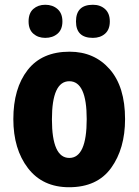

<svg xmlns="http://www.w3.org/2000/svg" viewBox="-20 -776 582 806"><path d="M505 -276Q505 -412 440.5 -485.5Q376 -559 272 -559Q156 -559 96 -482Q36 -405 36 -276Q36 -150 97.5 -70Q159 10 270 10Q388 10 446.5 -71Q505 -152 505 -276ZM198 -275Q198 -435 271 -435Q344 -435 344 -276Q344 -113 271 -113Q198 -113 198 -275ZM299 -686Q299 -617 370 -617Q401 -617 421 -634.5Q441 -652 441 -686Q441 -720 421 -738Q401 -756 370 -756Q299 -756 299 -686ZM100 -686Q100 -652 120 -634.5Q140 -617 170 -617Q201 -617 221.5 -634.5Q242 -652 242 -686Q242 -720 221.5 -738Q201 -756 170 -756Q140 -756 120 -738.5Q100 -721 100 -686Z"/></svg>

Font: Noto Sans Display SemiCondensed Extra
Style: Regular
Weight: 800
Width: 4
Designer: Monotype Design Team
Foundry: Monotype Imaging Inc.
Version: Version 1.900